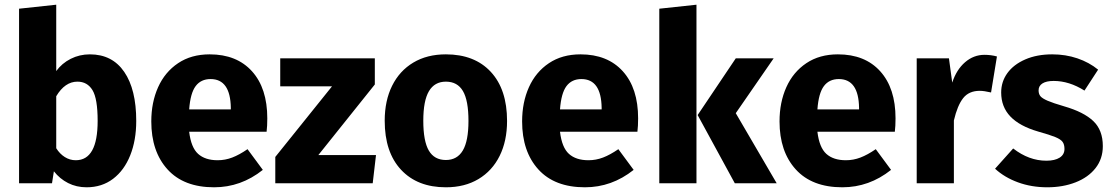

<svg xmlns="http://www.w3.org/2000/svg" viewBox="-20 -779 4723 816"><path d="M559 -265Q559 -183 533.5 -119Q508 -55 460.5 -19Q413 17 348 17Q305 17 269.5 -1Q234 -19 209 -51L201 0H61V-742L219 -759V-477Q243 -510 280.5 -529Q318 -548 362 -548Q457 -548 508 -473.5Q559 -399 559 -265ZM395 -265Q395 -360 373 -396Q351 -432 309 -432Q256 -432 219 -370V-149Q234 -125 255.5 -111.5Q277 -98 302 -98Q395 -98 395 -265Z M1113 -219H784Q792 -152 822 -125Q852 -98 905 -98Q937 -98 967 -109.5Q997 -121 1032 -145L1097 -57Q1004 17 890 17Q761 17 692 -59Q623 -135 623 -263Q623 -344 652 -408.5Q681 -473 737 -510.5Q793 -548 871 -548Q986 -548 1051 -476Q1116 -404 1116 -276Q1116 -243 1113 -219ZM961 -321Q959 -443 875 -443Q834 -443 811.5 -413Q789 -383 784 -314H961Z M1573 -420 1333 -120H1578L1564 0H1150V-112L1391 -412H1171V-531H1573Z M2135 -265Q2135 -180 2103.5 -116.5Q2072 -53 2013.5 -18Q1955 17 1875 17Q1754 17 1684.5 -57.5Q1615 -132 1615 -266Q1615 -351 1646.5 -414.5Q1678 -478 1736.5 -513Q1795 -548 1875 -548Q1997 -548 2066 -473.5Q2135 -399 2135 -265ZM1779 -266Q1779 -179 1802.5 -139Q1826 -99 1875 -99Q1923 -99 1947 -139.5Q1971 -180 1971 -265Q1971 -352 1947.5 -392Q1924 -432 1875 -432Q1827 -432 1803 -391.5Q1779 -351 1779 -266Z M2689 -219H2360Q2368 -152 2398 -125Q2428 -98 2481 -98Q2513 -98 2543 -109.5Q2573 -121 2608 -145L2673 -57Q2580 17 2466 17Q2337 17 2268 -59Q2199 -135 2199 -263Q2199 -344 2228 -408.5Q2257 -473 2313 -510.5Q2369 -548 2447 -548Q2562 -548 2627 -476Q2692 -404 2692 -276Q2692 -243 2689 -219ZM2537 -321Q2535 -443 2451 -443Q2410 -443 2387.5 -413Q2365 -383 2360 -314H2537Z M2940 0H2782V-742L2940 -759ZM3107 -298 3281 0H3103L2945 -290L3107 -531H3268Z M3783 -219H3454Q3462 -152 3492 -125Q3522 -98 3575 -98Q3607 -98 3637 -109.5Q3667 -121 3702 -145L3767 -57Q3674 17 3560 17Q3431 17 3362 -59Q3293 -135 3293 -263Q3293 -344 3322 -408.5Q3351 -473 3407 -510.5Q3463 -548 3541 -548Q3656 -548 3721 -476Q3786 -404 3786 -276Q3786 -243 3783 -219ZM3631 -321Q3629 -443 3545 -443Q3504 -443 3481.5 -413Q3459 -383 3454 -314H3631Z M4217 -539 4192 -386Q4162 -393 4144 -393Q4098 -393 4073.5 -362Q4049 -331 4034 -267V0H3876V-531H4013L4027 -428Q4045 -483 4081.5 -514.5Q4118 -546 4164 -546Q4192 -546 4217 -539Z M4647 -483 4589 -394Q4524 -435 4458 -435Q4427 -435 4410.5 -424.5Q4394 -414 4394 -395Q4394 -380 4401.5 -370.5Q4409 -361 4432 -351Q4455 -341 4503 -327Q4586 -303 4626.5 -264.5Q4667 -226 4667 -158Q4667 -104 4636 -64.5Q4605 -25 4551 -4Q4497 17 4431 17Q4364 17 4306.5 -4Q4249 -25 4209 -62L4286 -148Q4353 -96 4427 -96Q4463 -96 4483.5 -109Q4504 -122 4504 -146Q4504 -165 4496 -176Q4488 -187 4465 -196.5Q4442 -206 4392 -220Q4313 -243 4274 -284Q4235 -325 4235 -386Q4235 -432 4261.5 -468.5Q4288 -505 4337.5 -526.5Q4387 -548 4452 -548Q4509 -548 4559 -531Q4609 -514 4647 -483Z"/></svg>

Font: FiraGOUPP
Style: Bold
Weight: 700
Designer: bBox Type
Foundry: bBox Type GmbH
Version: Version 1.001